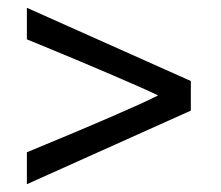

<svg xmlns="http://www.w3.org/2000/svg" viewBox="-20 -587 567 493"><path d="M470 -379V-303L49 -114V-196Q311 -304 386 -342Q353 -358 269 -394Q185 -430 117 -458L49 -486V-567Z"/></svg>

Font: Hind Regular
Style: Regular
Weight: 400
Designer: Manushi Parikh, Satya Rajpurohit
Foundry: Indian Type Foundry
Version: Version 1.201;PS 1.0;hotconv 1.0.78;makeotf.lib2.5.61930; tt